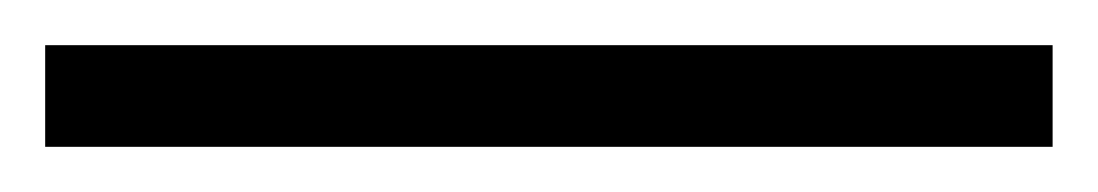

<svg xmlns="http://www.w3.org/2000/svg" viewBox="-24 -825 486 85"><path d="M442 -760V-805H-4V-760Z"/></svg>

Font: Noto Sans Devanagari Condensed Light
Style: Regular
Weight: 300
Width: 3
Designer: Jelle Bosma - Monotype Design Team
Foundry: Monotype Imaging Inc.
Version: Version 2.004